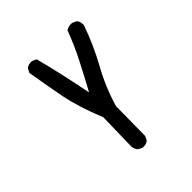

<svg xmlns="http://www.w3.org/2000/svg" viewBox="-172 -602 845 845"><g transform="rotate(-45 250.0 -179.5)"><path d="M234 127 215 117Q205 105 203 90L207 -90Q162 -200 145.5 -286Q129 -372 115 -458L125 -478Q139 -489 160 -487L180 -478Q197 -413 212 -345.5Q227 -278 240 -212Q275 -276 308 -340.5Q341 -405 366 -472Q382 -483 403 -481L423 -472Q435 -458 433 -437Q401 -345 354 -260Q307 -175 281 -85L279 98L270 117Q256 129 234 127Z"/></g></svg>

Font: Kosefont JP
Style: Regular
Weight: 400
Designer: Nozomi Seto 瀬戸のぞみ
Version: Version 3.00;June 19, 2020